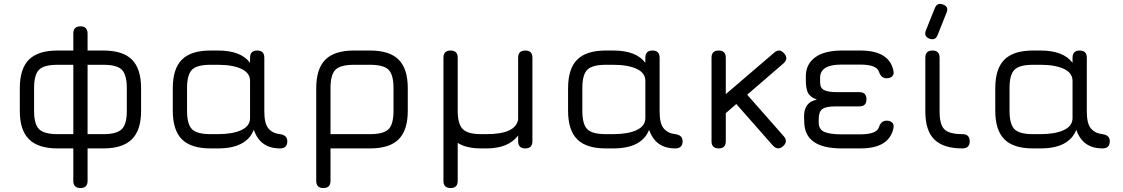

<svg xmlns="http://www.w3.org/2000/svg" viewBox="-20 -749 5667 969"><path d="M80 -189V-304Q80 -402 126 -448Q172 -494 270 -494H350V-580Q350 -616 386 -616Q403 -617 412.5 -607Q422 -597 422 -580V-494H502Q600 -494 646 -448Q692 -402 692 -304V-189Q692 -92 645.5 -46Q599 0 502 0H422V164Q422 200 386 200Q350 200 350 164V0H270Q173 0 126.5 -46Q80 -92 80 -189ZM152 -189Q152 -122 177.5 -97Q203 -72 270 -72H350V-422H270Q202 -422 177 -397Q152 -372 152 -304ZM422 -72H502Q569 -72 594.5 -97Q620 -122 620 -189V-304Q620 -372 595 -397Q570 -422 502 -422H422Z M852 -190V-304Q852 -402 898 -448Q944 -494 1042 -494H1080Q1196 -494 1242 -432V-458Q1242 -494 1278 -494Q1314 -494 1314 -458V-186Q1314 -125 1335 -100.5Q1356 -76 1393 -72Q1430 -67 1430 -36Q1430 0 1393 0Q1293 0 1261 -94Q1224 0 1080 0H1042Q944 0 898 -46Q852 -92 852 -190ZM924 -190Q924 -122 949 -97Q974 -72 1042 -72H1080Q1154 -72 1198 -92.5Q1242 -113 1242 -153V-341Q1242 -381 1198 -401.5Q1154 -422 1080 -422H1042Q974 -422 949 -397Q924 -372 924 -304Z M1576 164V-304Q1576 -402 1622 -448Q1668 -494 1766 -494H1848Q1946 -494 1992 -448Q2038 -402 2038 -304V-190Q2038 -92 1992 -46Q1946 0 1848 0H1648V164Q1648 200 1612 200Q1576 200 1576 164ZM1648 -72H1848Q1916 -72 1941 -97Q1966 -122 1966 -190V-304Q1966 -372 1941 -397Q1916 -422 1848 -422H1766Q1698 -422 1673 -397Q1648 -372 1648 -304Z M2218 164V-458Q2218 -494 2254 -494Q2290 -494 2290 -458V-190Q2290 -123 2315.5 -97.5Q2341 -72 2408 -72H2436Q2582 -72 2595 -146V-458Q2595 -494 2631 -494Q2667 -494 2667 -458V-36Q2667 0 2631 0Q2595 0 2595 -36V-65Q2545 0 2436 0H2408Q2333 0 2290 -28V164Q2290 200 2254 200Q2218 200 2218 164Z M2847 -190V-304Q2847 -402 2893 -448Q2939 -494 3037 -494H3075Q3191 -494 3237 -432V-458Q3237 -494 3273 -494Q3309 -494 3309 -458V-186Q3309 -125 3330 -100.5Q3351 -76 3388 -72Q3425 -67 3425 -36Q3425 0 3388 0Q3288 0 3256 -94Q3219 0 3075 0H3037Q2939 0 2893 -46Q2847 -92 2847 -190ZM2919 -190Q2919 -122 2944 -97Q2969 -72 3037 -72H3075Q3149 -72 3193 -92.5Q3237 -113 3237 -153V-341Q3237 -381 3193 -401.5Q3149 -422 3075 -422H3037Q2969 -422 2944 -397Q2919 -372 2919 -304Z M3571 -36V-458Q3571 -494 3607 -494Q3643 -494 3643 -458V-274L3887 -483Q3914 -507 3938 -479Q3961 -453 3934 -429L3751 -271L3935 -62Q3959 -35 3932 -11Q3906 12 3881 -14L3696 -224L3643 -178V-36Q3643 0 3607 0Q3571 0 3571 -36Z M4039 -131 4038 -157Q4036 -234 4103 -246Q4069 -259 4058 -280Q4047 -301 4047 -344V-365Q4047 -425 4094.5 -460Q4142 -495 4237 -494H4322Q4468 -494 4489 -392Q4493 -374 4483 -364Q4473 -354 4454 -354Q4427 -354 4416 -387Q4404 -423 4322 -423H4225Q4117 -423 4119 -354V-333Q4119 -304 4140 -294Q4161 -284 4202 -284H4317Q4353 -284 4353 -248Q4353 -212 4317 -212H4196Q4148 -212 4130 -198.5Q4112 -185 4112 -148V-131Q4112 -96 4140 -83.5Q4168 -71 4228 -71H4322Q4404 -71 4416 -107Q4426 -140 4455 -140Q4473 -140 4483 -130Q4493 -120 4489 -102Q4468 0 4322 0H4228Q4042 0 4039 -131Z M4670 -554Q4641 -566 4653 -596L4698 -708Q4710 -738 4740 -726Q4770 -715 4757 -685L4712 -572Q4701 -543 4670 -554ZM4837 0Q4741 0 4695.5 -45Q4650 -90 4650 -186V-458Q4650 -494 4686 -494Q4722 -494 4722 -458V-186Q4722 -120 4746.5 -96Q4771 -72 4837 -72Q4874 -72 4874 -36Q4874 0 4837 0Z M5003 -190V-304Q5003 -402 5049 -448Q5095 -494 5193 -494H5231Q5347 -494 5393 -432V-458Q5393 -494 5429 -494Q5465 -494 5465 -458V-186Q5465 -125 5486 -100.5Q5507 -76 5544 -72Q5581 -67 5581 -36Q5581 0 5544 0Q5444 0 5412 -94Q5375 0 5231 0H5193Q5095 0 5049 -46Q5003 -92 5003 -190ZM5075 -190Q5075 -122 5100 -97Q5125 -72 5193 -72H5231Q5305 -72 5349 -92.5Q5393 -113 5393 -153V-341Q5393 -381 5349 -401.5Q5305 -422 5231 -422H5193Q5125 -422 5100 -397Q5075 -372 5075 -304Z"/></svg>

Font: Jura SemiBold
Style: Regular
Weight: 600
Designer: Daniel Johnson, Alexei Vanyashin
Foundry: Daniel Johnson
Version: Version 5.103